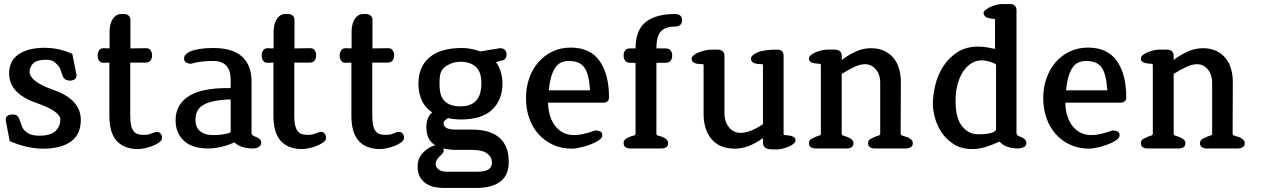

<svg xmlns="http://www.w3.org/2000/svg" viewBox="-20 -733 6257 948"><path d="M193 1Q156 1 116 -7.5Q76 -16 28 -36L8 -140Q8 -157 19 -162.5Q30 -168 44 -168Q67 -168 75 -146L90 -105Q98 -88 118 -75.5Q138 -63 174 -63Q230 -63 254 -86Q278 -109 278 -144Q278 -161 251.5 -181.5Q225 -202 159 -225Q93 -248 59 -284Q25 -320 25 -371Q25 -433 72 -465Q119 -497 200 -497Q232 -497 265.5 -490.5Q299 -484 337 -467L358 -362Q358 -348 348.5 -341.5Q339 -335 326 -335Q313 -335 303.5 -340.5Q294 -346 290 -357L276 -397Q262 -417 247.5 -427.5Q233 -438 208 -438Q163 -438 144.5 -420.5Q126 -403 126 -377Q126 -357 152.5 -334.5Q179 -312 244 -289Q379 -242 379 -141Q379 -69 330 -34Q281 1 193 1Z M623 -424V-162Q623 -132 627.5 -113.5Q632 -95 640.5 -84.5Q649 -74 662 -70.5Q675 -67 692 -67Q705 -67 717.5 -70.5Q730 -74 741 -79L747 -81Q748 -81 749.5 -81.5Q751 -82 753 -82Q767 -82 773.5 -73Q780 -64 780 -53Q780 -40 766 -30Q752 -20 733 -12.5Q714 -5 694 -1Q674 3 662 3Q593 3 556.5 -37Q520 -77 520 -162V-424L494 -423Q477 -422 469.5 -433Q462 -444 462 -459Q462 -473 469.5 -484.5Q477 -496 495 -495L514 -494Q519 -494 520 -495Q521 -496 521 -501V-577Q521 -587 523 -601.5Q525 -616 531.5 -630Q538 -644 550 -654Q562 -664 581 -664H591Q605 -664 614.5 -656.5Q624 -649 624 -634V-494L699 -495Q716 -496 723.5 -485Q731 -474 731 -459Q731 -445 723.5 -434.5Q716 -424 699 -424Z M1228 0Q1170 0 1137 -30Q1071 0 1006 0Q929 0 888 -38Q847 -76 847 -139Q847 -182 866 -212.5Q885 -243 918.5 -262Q952 -281 997.5 -289.5Q1043 -298 1096 -298H1112Q1116 -298 1117.5 -299Q1119 -300 1119 -305V-338Q1119 -432 1033 -432Q1004 -432 976.5 -429Q949 -426 922 -418Q909 -419 899 -424.5Q889 -430 889 -444Q889 -456 897 -464Q905 -472 915 -477Q956 -496 1033 -496Q1129 -496 1175.5 -453Q1222 -410 1222 -330V-76Q1222 -66 1238 -59Q1250 -56 1257 -50Q1270 -43 1270 -28Q1268 -12 1255.5 -6Q1243 0 1228 0ZM1119 -236Q1119 -241 1118 -241.5Q1117 -242 1112 -242Q1063 -240 1031 -232.5Q999 -225 980 -212.5Q961 -200 953 -181.5Q945 -163 945 -141Q945 -127 949 -113.5Q953 -100 963.5 -89.5Q974 -79 991 -72.5Q1008 -66 1034 -66Q1072 -66 1108 -75Q1119 -78 1119 -86Z M1433 -424V-162Q1433 -132 1437.5 -113.5Q1442 -95 1450.5 -84.5Q1459 -74 1472 -70.5Q1485 -67 1502 -67Q1515 -67 1527.5 -70.5Q1540 -74 1551 -79L1557 -81Q1558 -81 1559.5 -81.5Q1561 -82 1563 -82Q1577 -82 1583.5 -73Q1590 -64 1590 -53Q1590 -40 1576 -30Q1562 -20 1543 -12.5Q1524 -5 1504 -1Q1484 3 1472 3Q1403 3 1366.5 -37Q1330 -77 1330 -162V-424L1304 -423Q1287 -422 1279.5 -433Q1272 -444 1272 -459Q1272 -473 1279.5 -484.5Q1287 -496 1305 -495L1324 -494Q1329 -494 1330 -495Q1331 -496 1331 -501V-577Q1331 -587 1333 -601.5Q1335 -616 1341.5 -630Q1348 -644 1360 -654Q1372 -664 1391 -664H1401Q1415 -664 1424.5 -656.5Q1434 -649 1434 -634V-494L1509 -495Q1526 -496 1533.5 -485Q1541 -474 1541 -459Q1541 -445 1533.5 -434.5Q1526 -424 1509 -424Z M1818 -424V-162Q1818 -132 1822.5 -113.5Q1827 -95 1835.5 -84.5Q1844 -74 1857 -70.5Q1870 -67 1887 -67Q1900 -67 1912.5 -70.5Q1925 -74 1936 -79L1942 -81Q1943 -81 1944.5 -81.5Q1946 -82 1948 -82Q1962 -82 1968.5 -73Q1975 -64 1975 -53Q1975 -40 1961 -30Q1947 -20 1928 -12.5Q1909 -5 1889 -1Q1869 3 1857 3Q1788 3 1751.5 -37Q1715 -77 1715 -162V-424L1689 -423Q1672 -422 1664.5 -433Q1657 -444 1657 -459Q1657 -473 1664.5 -484.5Q1672 -496 1690 -495L1709 -494Q1714 -494 1715 -495Q1716 -496 1716 -501V-577Q1716 -587 1718 -601.5Q1720 -616 1726.5 -630Q1733 -644 1745 -654Q1757 -664 1776 -664H1786Q1800 -664 1809.5 -656.5Q1819 -649 1819 -634V-494L1894 -495Q1911 -496 1918.5 -485Q1926 -474 1926 -459Q1926 -445 1918.5 -434.5Q1911 -424 1894 -424Z M2332 195H2171Q2151 195 2128.5 191Q2106 187 2086.5 175Q2067 163 2054.5 142.5Q2042 122 2042 89Q2042 57 2057.5 34.5Q2073 12 2102 -5Q2124 -17 2137 -16Q2150 -16 2160.5 -8Q2171 0 2171 11Q2171 19 2161 29L2147 43Q2140 51 2135.5 59Q2131 67 2131 77Q2131 92 2145.5 103.5Q2160 115 2190 115H2332Q2376 115 2392.5 103Q2409 91 2409 71Q2409 42 2385 24.5Q2361 7 2312 7H2234Q2162 7 2123.5 -19.5Q2085 -46 2085 -106Q2085 -153 2114 -178Q2079 -201 2062.5 -237.5Q2046 -274 2046 -319Q2046 -404 2101 -450Q2156 -496 2260 -496Q2298 -496 2337 -484L2351 -479L2448 -495Q2465 -495 2473 -486.5Q2481 -478 2481 -464Q2481 -435 2451 -433L2429 -426Q2446 -403 2453.5 -375Q2461 -347 2461 -321Q2461 -240 2410 -191.5Q2359 -143 2255 -143Q2225 -143 2191 -150L2185 -145Q2182 -143 2178 -139.5Q2174 -136 2172 -133Q2170 -129 2170 -124Q2170 -110 2184 -101.5Q2198 -93 2234 -93H2312Q2400 -93 2446 -53Q2492 -13 2492 67Q2492 132 2450.5 163.5Q2409 195 2332 195ZM2252 -428Q2230 -428 2206 -419Q2187 -411 2176 -402Q2165 -393 2159 -381Q2153 -369 2151.5 -353.5Q2150 -338 2150 -319Q2150 -298 2153.5 -278Q2157 -258 2168 -242.5Q2179 -227 2199.5 -217.5Q2220 -208 2253 -208Q2285 -208 2305 -217.5Q2325 -227 2336.5 -243Q2348 -259 2352.5 -279.5Q2357 -300 2357 -323Q2357 -345 2352 -364Q2347 -383 2335 -397Q2323 -411 2303 -419.5Q2283 -428 2252 -428Z M2958 -226H2686Q2688 -152 2723 -109Q2758 -66 2815 -66Q2835 -66 2860.5 -71.5Q2886 -77 2919 -89Q2931 -89 2942.5 -84.5Q2954 -80 2954 -65Q2954 -52 2936 -40Q2918 -28 2893.5 -19Q2869 -10 2844 -4.5Q2819 1 2805 1Q2753 1 2711 -18Q2669 -37 2639 -70.5Q2609 -104 2593 -149.5Q2577 -195 2577 -249Q2577 -301 2593 -346.5Q2609 -392 2638 -425.5Q2667 -459 2707.5 -478.5Q2748 -498 2798 -498Q2894 -498 2940.5 -432Q2987 -366 2987 -252Q2987 -239 2979 -232.5Q2971 -226 2958 -226ZM2788 -432Q2743 -432 2720.5 -397.5Q2698 -363 2690 -293Q2690 -288 2691 -287.5Q2692 -287 2696 -287H2886Q2891 -287 2892 -287.5Q2893 -288 2893 -293Q2890 -332 2883 -359Q2876 -386 2863.5 -402Q2851 -418 2832.5 -425Q2814 -432 2788 -432Z M3118 -494Q3118 -584 3168 -624Q3218 -664 3315 -664Q3330 -664 3339 -655.5Q3348 -647 3348 -633Q3348 -618 3338.5 -610Q3329 -602 3315 -602Q3267 -602 3244 -579Q3221 -556 3221 -494H3266Q3283 -494 3291 -484Q3299 -474 3299 -459Q3299 -444 3291.5 -433.5Q3284 -423 3267 -423H3221V-73Q3221 -66 3227.5 -64Q3234 -62 3242 -60Q3247 -58 3253 -55.5Q3259 -53 3264 -50Q3269 -47 3274 -41Q3279 -35 3279 -27Q3279 -13 3269.5 -6.5Q3260 0 3247 0H3091Q3079 0 3069 -6Q3059 -12 3059 -27Q3059 -35 3063.5 -41Q3068 -47 3074 -50Q3079 -53 3084.5 -55.5Q3090 -58 3096 -60Q3104 -62 3111 -64Q3118 -66 3118 -73V-418Q3118 -423 3110 -423H3091Q3074 -423 3066.5 -433.5Q3059 -444 3059 -459Q3059 -474 3066.5 -484Q3074 -494 3091 -494Z M3817 5 3783 4Q3747 2 3747 -31V-51Q3675 1 3609 1Q3532 1 3493 -46.5Q3454 -94 3454 -170V-411Q3454 -417 3447.5 -416.5Q3441 -416 3435 -417Q3421 -417 3412 -421Q3405 -423 3400 -428.5Q3395 -434 3395 -444Q3395 -452 3404.5 -460Q3414 -468 3429 -474Q3444 -480 3461.5 -484Q3479 -488 3495 -488H3524Q3538 -488 3547.5 -480.5Q3557 -473 3557 -458V-170Q3557 -134 3578.5 -105.5Q3600 -77 3638 -77Q3659 -77 3686 -87Q3713 -97 3747 -120V-411Q3747 -417 3740.5 -416.5Q3734 -416 3728 -417Q3714 -417 3705 -421Q3698 -423 3693 -428.5Q3688 -434 3688 -444Q3688 -459 3718.5 -473.5Q3749 -488 3817 -488Q3849 -488 3849 -458V-72Q3849 -66 3855 -66Q3861 -66 3867 -65Q3873 -64 3878.5 -63.5Q3884 -63 3890 -61Q3895 -59 3901.5 -54.5Q3908 -50 3908 -40Q3908 -31 3897.5 -22.5Q3887 -14 3872 -8Q3857 -2 3841.5 1.5Q3826 5 3817 5Z M4454 0H4298Q4286 0 4276 -6Q4266 -12 4266 -26Q4266 -41 4279 -47.5Q4292 -54 4303 -59Q4311 -62 4318.5 -64Q4326 -66 4326 -72V-328Q4326 -344 4321 -360Q4316 -376 4306 -388.5Q4296 -401 4282.5 -408.5Q4269 -416 4251 -416Q4228 -416 4200.5 -403.5Q4173 -391 4136 -368V-73Q4136 -66 4142.5 -64Q4149 -62 4157 -59Q4170 -55 4179 -49Q4184 -46 4189 -40.5Q4194 -35 4194 -26Q4194 -12 4184.5 -6Q4175 0 4162 0H4006Q3994 0 3984 -6Q3974 -12 3974 -26Q3974 -41 3986.5 -47.5Q3999 -54 4011 -59Q4019 -62 4026 -64Q4033 -66 4033 -72V-412Q4033 -418 4026.5 -418Q4020 -418 4014 -419Q4008 -420 4002 -420.5Q3996 -421 3991 -423Q3985 -425 3979.5 -429.5Q3974 -434 3974 -444Q3974 -453 3983.5 -461Q3993 -469 4007.5 -475Q4022 -481 4037.5 -484.5Q4053 -488 4065 -488H4103Q4117 -488 4126.5 -480.5Q4136 -473 4136 -458V-437Q4172 -464 4207.5 -479.5Q4243 -495 4280 -495Q4317 -495 4344.5 -482.5Q4372 -470 4391 -447.5Q4410 -425 4419 -394.5Q4428 -364 4428 -328L4427 -73Q4427 -66 4434 -64Q4441 -62 4449 -59Q4463 -56 4472 -49Q4477 -46 4482 -40.5Q4487 -35 4487 -26Q4487 -12 4476.5 -6Q4466 0 4454 0Z M4893 -492V-495V-635Q4893 -640 4887 -640Q4881 -640 4876 -641Q4871 -642 4865 -643Q4859 -644 4854 -646Q4848 -648 4843 -653Q4838 -658 4836 -668Q4837 -677 4848 -685.5Q4859 -694 4873 -700Q4887 -706 4902 -709.5Q4917 -713 4927 -713H4967Q4983 -713 4991 -704.5Q4999 -696 4999 -682V-78Q4999 -70 5002.5 -66.5Q5006 -63 5014 -59L5023 -56Q5033 -52 5039.5 -46Q5046 -40 5048 -29Q5048 -12 5034 -6Q5020 0 5006 0Q4946 0 4915 -34Q4879 -17 4846 -7Q4813 3 4781 3Q4727 3 4690 -20.5Q4653 -44 4630 -78Q4607 -112 4596.5 -150.5Q4586 -189 4586 -219Q4586 -263 4598 -313Q4610 -363 4637 -405Q4664 -447 4706.5 -475Q4749 -503 4811 -503Q4829 -503 4848.5 -500Q4868 -497 4891 -492ZM4898 -410Q4898 -416 4889 -420Q4856 -435 4826 -435Q4801 -435 4778 -421.5Q4755 -408 4737 -382Q4719 -356 4708.5 -318.5Q4698 -281 4698 -233Q4698 -150 4730 -110Q4762 -70 4809 -70Q4816 -70 4831 -70.5Q4846 -71 4861 -73.5Q4876 -76 4887 -81.5Q4898 -87 4898 -97Z M5512 -226H5240Q5242 -152 5277 -109Q5312 -66 5369 -66Q5389 -66 5414.5 -71.5Q5440 -77 5473 -89Q5485 -89 5496.5 -84.5Q5508 -80 5508 -65Q5508 -52 5490 -40Q5472 -28 5447.5 -19Q5423 -10 5398 -4.5Q5373 1 5359 1Q5307 1 5265 -18Q5223 -37 5193 -70.5Q5163 -104 5147 -149.5Q5131 -195 5131 -249Q5131 -301 5147 -346.5Q5163 -392 5192 -425.5Q5221 -459 5261.5 -478.5Q5302 -498 5352 -498Q5448 -498 5494.5 -432Q5541 -366 5541 -252Q5541 -239 5533 -232.5Q5525 -226 5512 -226ZM5342 -432Q5297 -432 5274.5 -397.5Q5252 -363 5244 -293Q5244 -288 5245 -287.5Q5246 -287 5250 -287H5440Q5445 -287 5446 -287.5Q5447 -288 5447 -293Q5444 -332 5437 -359Q5430 -386 5417.5 -402Q5405 -418 5386.5 -425Q5368 -432 5342 -432Z M6093 0H5937Q5925 0 5915 -6Q5905 -12 5905 -26Q5905 -41 5918 -47.5Q5931 -54 5942 -59Q5950 -62 5957.5 -64Q5965 -66 5965 -72V-328Q5965 -344 5960 -360Q5955 -376 5945 -388.5Q5935 -401 5921.5 -408.5Q5908 -416 5890 -416Q5867 -416 5839.5 -403.5Q5812 -391 5775 -368V-73Q5775 -66 5781.5 -64Q5788 -62 5796 -59Q5809 -55 5818 -49Q5823 -46 5828 -40.5Q5833 -35 5833 -26Q5833 -12 5823.5 -6Q5814 0 5801 0H5645Q5633 0 5623 -6Q5613 -12 5613 -26Q5613 -41 5625.5 -47.5Q5638 -54 5650 -59Q5658 -62 5665 -64Q5672 -66 5672 -72V-412Q5672 -418 5665.5 -418Q5659 -418 5653 -419Q5647 -420 5641 -420.5Q5635 -421 5630 -423Q5624 -425 5618.5 -429.5Q5613 -434 5613 -444Q5613 -453 5622.5 -461Q5632 -469 5646.5 -475Q5661 -481 5676.5 -484.5Q5692 -488 5704 -488H5742Q5756 -488 5765.5 -480.5Q5775 -473 5775 -458V-437Q5811 -464 5846.5 -479.5Q5882 -495 5919 -495Q5956 -495 5983.5 -482.5Q6011 -470 6030 -447.5Q6049 -425 6058 -394.5Q6067 -364 6067 -328L6066 -73Q6066 -66 6073 -64Q6080 -62 6088 -59Q6102 -56 6111 -49Q6116 -46 6121 -40.5Q6126 -35 6126 -26Q6126 -12 6115.5 -6Q6105 0 6093 0Z"/></svg>

Font: Jura
Style: Bold
Weight: 700
Designer: Ed Merritt
Foundry: Ten by Twenty
Version: Version 1.007